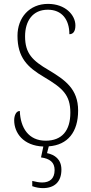

<svg xmlns="http://www.w3.org/2000/svg" viewBox="-20 -744 466 988"><path d="M201 224C259 224 296 193 296 129C296 75 261 52 222 44L231 9C329 2 382 -65 382 -175C382 -287 314 -333 231 -383C147 -432 109 -469 109 -557C109 -636 148 -694 226 -694C298 -694 337 -644 337 -568C356 -568 368 -582 368 -613C368 -667 316 -724 227 -724C131 -724 70 -653 70 -560C70 -448 121 -398 206 -348C302 -291 342 -256 342 -164C342 -72 299 -20 215 -20C127 -20 85 -86 82 -173C62 -173 53 -148 53 -125C53 -61 99 6 203 10L191 66C236 72 261 91 261 131C261 176 235 195 197 195C182 195 165 192 146 187V214C165 221 184 224 201 224Z"/></svg>

Font: Noto Serif Georgian Condensed ExtraLight
Style: Regular
Weight: 200
Width: 3
Designer: Monotype Design Team, Akaki Razmadze
Foundry: Google LLC
Version: Version 2.003